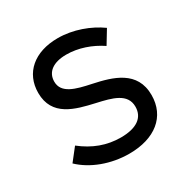

<svg xmlns="http://www.w3.org/2000/svg" viewBox="-129 -639 736 757"><g transform="rotate(-30 238.5 -260.0)"><path d="M249 8C366 8 440 -51 440 -149C440 -259 344 -286 259 -304C192 -318 134 -333 134 -386C134 -430 169 -455 228 -455C282 -455 337 -436 383 -405L420 -466C370 -502 301 -528 231 -528C125 -528 57 -470 57 -379C57 -273 150 -250 234 -231C301 -216 362 -201 362 -141C362 -91 323 -64 252 -64C189 -64 132 -85 79 -127L35 -71C86 -22 166 8 249 8Z"/></g></svg>

Font: Fixel Text Regular
Style: Regular
Weight: 400
Width: 4
Designer: AlfaBravo + MacPaw
Foundry: Kyrylo Tkachov, Marchela Mozhyna, Serhii Makarenko, Maria Weinstein, Zakhar Kryvoshyya
Version: Version 1.211